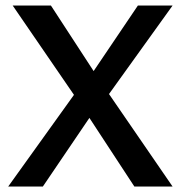

<svg xmlns="http://www.w3.org/2000/svg" viewBox="-20 -684 666 704"><path d="M137.1 0 307.8 -251.7 472.7 0H612.8L379.7 -339.2L612.8 -663.7H485.6L323.3 -423.4L166.7 -663.7H26.5L251.2 -336.2L10 0Z"/></svg>

Font: Diatome Awesome Semibold
Style: Regular
Weight: 400
Designer: 15.100.17
Foundry: 15.100.17
Version: Version 1.005;Fontself Maker 3.5.8